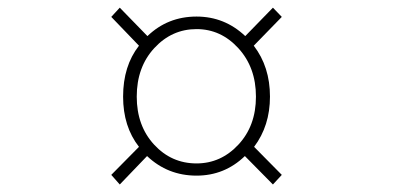

<svg xmlns="http://www.w3.org/2000/svg" viewBox="-20 -617 1040 508"><path d="M296.9 -128.9 274.4 -154.3 347.7 -228.5Q305.7 -282.2 305.7 -361.3Q305.7 -442.4 347.7 -496.1L274.4 -572.3L296.9 -596.7L370.1 -521.5Q423.8 -573.2 500 -573.2Q574.2 -573.2 628.9 -521.5L702.1 -596.7L725.6 -572.3L651.4 -496.1Q694.3 -440.4 694.3 -361.3Q694.3 -284.2 652.3 -228.5L725.6 -154.3L702.1 -128.9L627.9 -204.1Q574.2 -152.3 500 -152.3Q423.8 -152.3 369.1 -204.1ZM500 -184.6Q564.5 -184.6 610.8 -234.4Q657.2 -284.2 657.2 -361.3Q657.2 -438.5 610.8 -489.3Q564.5 -540 500 -540Q434.6 -540 388.2 -489.7Q341.8 -439.5 341.8 -361.3Q341.8 -284.2 387.7 -234.4Q433.6 -184.6 500 -184.6Z"/></svg>

Font: Gen Shin Gothic Monospace ExtraLight
Style: Regular
Weight: 200
Designer: [Source Han Sans]
Ryoko NISHIZUKA  (kana & ideographs); Paul D. Hunt (Latin, Greek & Cyrillic); Wenlong ZHANG  (bopomofo
Version: Version 1.002.20150607